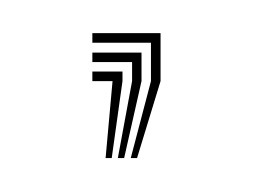

<svg xmlns="http://www.w3.org/2000/svg" viewBox="-20 -49 153 116"><path d="M59 46.5 71.2 0V-23.2H35.8V-29H77V0L62.8 46.5ZM43.8 46.5 48 0H35.8V-5.8H54V0L47.5 46.5ZM51.2 46.5 59.8 0V-11.5H35.8V-17.2H65.5V0L55 46.5Z"/></svg>

Font: Big Shoulders Inline Display ExtraLight
Style: Regular
Weight: 250
Version: Version 2.002